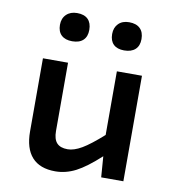

<svg xmlns="http://www.w3.org/2000/svg" viewBox="-79 -764 773 844"><g transform="rotate(10 307.0 -342.0)"><path d="M526 -471V0H427L420 -93Q359 -37 314.5 -14Q270 9 223 9Q154 9 119 -30Q84 -69 84 -145V-471H196V-166Q196 -130 211.5 -113Q227 -96 260 -96Q288 -96 323 -116.5Q358 -137 414 -187V-471ZM263 -629Q263 -599 246 -583Q229 -567 197 -567Q166 -567 149 -583Q132 -599 132 -629Q132 -658 150 -675.5Q168 -693 198 -693Q230 -693 246.5 -676.5Q263 -660 263 -629ZM496 -629Q496 -599 478.5 -583Q461 -567 429 -567Q398 -567 381.5 -583Q365 -599 365 -629Q365 -658 382.5 -675.5Q400 -693 430 -693Q462 -693 479 -676.5Q496 -660 496 -629Z"/></g></svg>

Font: Intel One Mono Medium
Style: Regular
Weight: 500
Monospace: yes
Designer: Fred Shallcrass
Foundry: Frere-Jones Type LLC
Version: Version 1.400;hotconv 1.1.0;makeotfexe 2.6.0;FJTRelease1.4